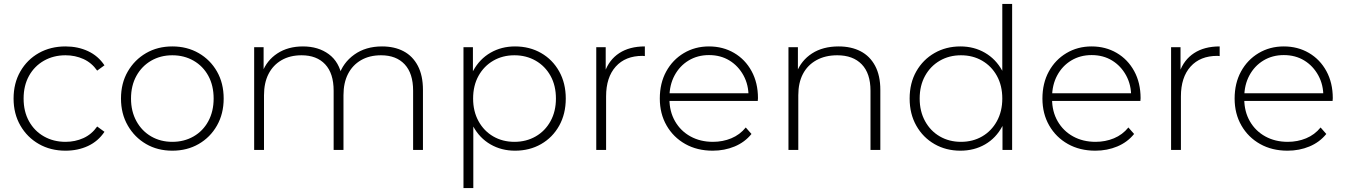

<svg xmlns="http://www.w3.org/2000/svg" viewBox="-20 -762 6844 976"><path d="M313 4Q237 4 177.5 -30Q118 -64 83.5 -124Q49 -184 49 -261Q49 -339 83.5 -399Q118 -459 177.5 -492.5Q237 -526 313 -526Q376 -526 427.5 -502Q479 -478 511 -430L474 -403Q446 -443 404 -462Q362 -481 313 -481Q252 -481 203.5 -453.5Q155 -426 127.5 -376.5Q100 -327 100 -261Q100 -195 127.5 -145.5Q155 -96 203.5 -68.5Q252 -41 313 -41Q362 -41 404 -60Q446 -79 474 -119L511 -92Q479 -44 427.5 -20Q376 4 313 4Z M856 4Q781 4 722.5 -30Q664 -64 629.5 -124Q595 -184 595 -261Q595 -339 629.5 -398.5Q664 -458 722.5 -492Q781 -526 856 -526Q931 -526 990 -492Q1049 -458 1083 -398.5Q1117 -339 1117 -261Q1117 -184 1083 -124Q1049 -64 990 -30Q931 4 856 4ZM856 -41Q916 -41 964 -68.5Q1012 -96 1039 -146Q1066 -196 1066 -261Q1066 -327 1039 -376.5Q1012 -426 964 -453.5Q916 -481 856 -481Q796 -481 748.5 -453.5Q701 -426 673.5 -376.5Q646 -327 646 -261Q646 -196 673.5 -146Q701 -96 748.5 -68.5Q796 -41 856 -41Z M1272 0V-522H1320V-378L1313 -394Q1336 -455 1390 -490.5Q1444 -526 1520 -526Q1598 -526 1651.5 -486.5Q1705 -447 1719 -369L1702 -376Q1723 -443 1781 -484.5Q1839 -526 1922 -526Q1985 -526 2031.5 -501.5Q2078 -477 2104 -427.5Q2130 -378 2130 -305V0H2080V-301Q2080 -389 2037 -435Q1994 -481 1917 -481Q1858 -481 1815 -456Q1772 -431 1749 -386Q1726 -341 1726 -278V0H1676V-301Q1676 -389 1633 -435Q1590 -481 1513 -481Q1454 -481 1411 -456Q1368 -431 1345 -386Q1322 -341 1322 -278V0Z M2598 4Q2529 4 2473.5 -28Q2418 -60 2385.5 -119.5Q2353 -179 2353 -261Q2353 -343 2385.5 -402.5Q2418 -462 2473.5 -494Q2529 -526 2598 -526Q2672 -526 2730.5 -492.5Q2789 -459 2822.5 -399Q2856 -339 2856 -261Q2856 -183 2822.5 -123Q2789 -63 2730.5 -29.5Q2672 4 2598 4ZM2336 194V-522H2384V-351L2376 -260L2386 -169V194ZM2595 -41Q2655 -41 2703 -68.5Q2751 -96 2778.5 -146Q2806 -196 2806 -261Q2806 -327 2778.5 -376.5Q2751 -426 2703 -453.5Q2655 -481 2595 -481Q2535 -481 2487.5 -453.5Q2440 -426 2412.5 -376.5Q2385 -327 2385 -261Q2385 -196 2412.5 -146Q2440 -96 2487.5 -68.5Q2535 -41 2595 -41Z M3011 0V-522H3059V-379L3054 -395Q3076 -458 3128 -492Q3180 -526 3258 -526V-477Q3255 -477 3252 -477.5Q3249 -478 3246 -478Q3159 -478 3110 -423.5Q3061 -369 3061 -272V0Z M3603 4Q3524 4 3463.5 -30Q3403 -64 3368.5 -124Q3334 -184 3334 -261Q3334 -339 3366.5 -398.5Q3399 -458 3456 -492Q3513 -526 3584 -526Q3655 -526 3711.5 -493Q3768 -460 3800.5 -400.5Q3833 -341 3833 -263Q3833 -260 3832.5 -256.5Q3832 -253 3832 -249H3371V-288H3805L3785 -269Q3786 -330 3759.5 -378.5Q3733 -427 3688 -454.5Q3643 -482 3584 -482Q3526 -482 3480.5 -454.5Q3435 -427 3409 -378.5Q3383 -330 3383 -268V-259Q3383 -195 3411.5 -145.5Q3440 -96 3490 -68.5Q3540 -41 3604 -41Q3654 -41 3697.5 -59Q3741 -77 3771 -114L3800 -81Q3766 -39 3714.5 -17.5Q3663 4 3603 4Z M3988 0V-522H4036V-377L4029 -393Q4053 -455 4108 -490.5Q4163 -526 4243 -526Q4307 -526 4354.5 -501.5Q4402 -477 4428.5 -427.5Q4455 -378 4455 -305V0H4405V-301Q4405 -389 4360.5 -435Q4316 -481 4236 -481Q4175 -481 4130 -456Q4085 -431 4061.5 -386Q4038 -341 4038 -278V0Z M4862 4Q4789 4 4730.5 -29.5Q4672 -63 4638 -123Q4604 -183 4604 -261Q4604 -340 4638 -399.5Q4672 -459 4730.5 -492.5Q4789 -526 4862 -526Q4931 -526 4986.5 -494Q5042 -462 5074.5 -403Q5107 -344 5107 -261Q5107 -180 5075 -120Q5043 -60 4987.5 -28Q4932 4 4862 4ZM4865 -41Q4925 -41 4972.5 -68.5Q5020 -96 5047.5 -146Q5075 -196 5075 -261Q5075 -327 5047.5 -376.5Q5020 -426 4972.5 -453.5Q4925 -481 4865 -481Q4805 -481 4757.5 -453.5Q4710 -426 4682.5 -376.5Q4655 -327 4655 -261Q4655 -196 4682.5 -146Q4710 -96 4757.5 -68.5Q4805 -41 4865 -41ZM5076 0V-171L5085 -262L5075 -353V-742H5125V0Z M5548 4Q5469 4 5408.5 -30Q5348 -64 5313.5 -124Q5279 -184 5279 -261Q5279 -339 5311.5 -398.5Q5344 -458 5401 -492Q5458 -526 5529 -526Q5600 -526 5656.5 -493Q5713 -460 5745.5 -400.5Q5778 -341 5778 -263Q5778 -260 5777.5 -256.5Q5777 -253 5777 -249H5316V-288H5750L5730 -269Q5731 -330 5704.5 -378.5Q5678 -427 5633 -454.5Q5588 -482 5529 -482Q5471 -482 5425.5 -454.5Q5380 -427 5354 -378.5Q5328 -330 5328 -268V-259Q5328 -195 5356.5 -145.5Q5385 -96 5435 -68.5Q5485 -41 5549 -41Q5599 -41 5642.5 -59Q5686 -77 5716 -114L5745 -81Q5711 -39 5659.5 -17.5Q5608 4 5548 4Z M5933 0V-522H5981V-379L5976 -395Q5998 -458 6050 -492Q6102 -526 6180 -526V-477Q6177 -477 6174 -477.5Q6171 -478 6168 -478Q6081 -478 6032 -423.5Q5983 -369 5983 -272V0Z M6525 4Q6446 4 6385.5 -30Q6325 -64 6290.5 -124Q6256 -184 6256 -261Q6256 -339 6288.5 -398.5Q6321 -458 6378 -492Q6435 -526 6506 -526Q6577 -526 6633.5 -493Q6690 -460 6722.5 -400.5Q6755 -341 6755 -263Q6755 -260 6754.5 -256.5Q6754 -253 6754 -249H6293V-288H6727L6707 -269Q6708 -330 6681.5 -378.5Q6655 -427 6610 -454.5Q6565 -482 6506 -482Q6448 -482 6402.5 -454.5Q6357 -427 6331 -378.5Q6305 -330 6305 -268V-259Q6305 -195 6333.5 -145.5Q6362 -96 6412 -68.5Q6462 -41 6526 -41Q6576 -41 6619.5 -59Q6663 -77 6693 -114L6722 -81Q6688 -39 6636.5 -17.5Q6585 4 6525 4Z"/></svg>

Font: Montserrat Thin Light
Style: Regular
Weight: 300
Version: Version 9.000